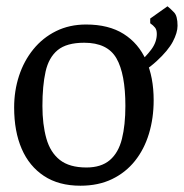

<svg xmlns="http://www.w3.org/2000/svg" viewBox="-20 -582 585 611"><path d="M236 9Q167 9 120 -22Q73 -53 49 -108.5Q25 -164 25 -240Q25 -293 40.5 -340.5Q56 -388 86 -425Q116 -462 158.5 -483Q201 -504 254 -504Q326 -504 373.5 -474Q421 -444 445 -390Q469 -336 469 -263Q469 -206 454 -156.5Q439 -107 409.5 -70Q380 -33 336.5 -12Q293 9 236 9ZM255 -49Q302 -49 329.5 -72.5Q357 -96 368 -140Q379 -184 379 -245Q379 -347 350.5 -396.5Q322 -446 248 -446Q192 -446 163.5 -422.5Q135 -399 125 -354Q115 -309 115 -245Q115 -186 127.5 -141.5Q140 -97 170.5 -73Q201 -49 255 -49ZM377 -317 375 -347Q396 -361 420 -381Q444 -401 461.5 -424.5Q479 -448 479 -474Q479 -487 473.5 -494Q468 -501 458 -508V-523L513 -562Q523 -554 534 -542.5Q545 -531 545 -500Q545 -478 530 -449.5Q515 -421 478.5 -387.5Q442 -354 377 -317Z"/></svg>

Font: Faustina VF Beta
Style: Regular
Weight: 400
Designer: Alfonso Garcia
Foundry: Omnibus-Type
Version: Version 1.006